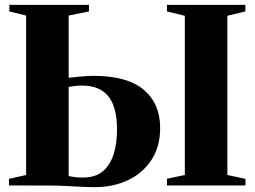

<svg xmlns="http://www.w3.org/2000/svg" viewBox="-20 -763 1048 790"><path d="M370.5 7Q344 7 314 5.5Q284 4 252 2.2Q220 0.5 186 0.5L17 0V-27L87.5 -43V-699L18.5 -716V-743H346V-716L262.5 -699V-443Q285 -445.5 313.2 -448.2Q341.5 -451 363.5 -451Q503.5 -451 571.2 -393.8Q639 -336.5 639 -236.5Q639 -159.5 603.2 -105Q567.5 -50.5 506.8 -21.8Q446 7 370.5 7ZM321.5 -32.5Q372.5 -32.5 403 -58.2Q433.5 -84 447.5 -128.5Q461.5 -173 461.5 -228.5Q461.5 -322.5 425.8 -366.8Q390 -411 317 -411Q302.5 -411 288.2 -409.2Q274 -407.5 262.5 -405.5V-38.5Q274 -36 288.2 -34.2Q302.5 -32.5 321.5 -32.5ZM740.5 -43V-698L667 -716V-743H989.5V-716L915.5 -698V-43L990 -27V0H667V-27.5Z"/></svg>

Font: Merriweather 120pt ExtraBold
Style: Regular
Weight: 800
Version: Version 2.100